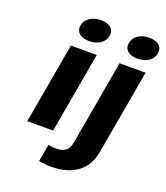

<svg xmlns="http://www.w3.org/2000/svg" viewBox="-168 -852 1020 1179"><g transform="rotate(20 342.5 -262.5)"><path d="M242 0 335 -528H166L73 0ZM261 -592C317 -592 361 -619 369 -665C377 -711 343 -738 287 -738C232 -738 187 -709 179 -665C171 -619 205 -592 261 -592ZM297 98C278 98 261 96 245 93L225 205C250 210 275 213 306 213C447 213 535 146 556 29L654 -528H484L386 29C378 74 350 98 297 98ZM577 -592C633 -592 676 -619 684 -665C692 -710 659 -738 603 -738C547 -738 503 -710 495 -665C487 -619 521 -592 577 -592Z"/></g></svg>

Font: Asimov
Style: XWidIt
Weight: 500
Designer: Google
Version: Version 2.000980; 2014